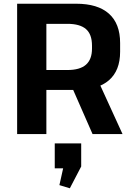

<svg xmlns="http://www.w3.org/2000/svg" viewBox="-20 -720 714 1031"><path d="M72 -700H389Q505 -700 565 -646.5Q625 -593 625 -489V-442Q625 -341 565 -289Q505 -237 389 -237H222V-344H342Q409 -344 441.5 -372.5Q474 -401 474 -459V-475Q474 -536 441.5 -564Q409 -592 342 -592H194L229 -628V0H72ZM359 -269H515L638 0H477ZM416 50V174L355 291L299 274L336 108L395 184H274V50Z"/></svg>

Font: Pathway Extreme 72pt
Style: Bold
Weight: 700
Designer: Eduardo Rodriguez Tunni
Foundry: Eduardo Rodriguez Tunni
Version: Version 1.001;gftools[0.9.26]